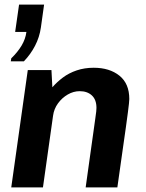

<svg xmlns="http://www.w3.org/2000/svg" viewBox="-20 -816 636 836"><path d="M29 0 101 -511H204L208 -436Q228 -459 254 -478.5Q280 -498 314 -509.5Q348 -521 388 -521Q457 -521 500 -486.5Q543 -452 543 -385Q543 -378 541.5 -365Q540 -352 537 -327.5Q534 -303 528 -261Q522 -219 513 -155.5Q504 -92 491 0H353Q365 -88 373.5 -147Q382 -206 387 -243Q392 -280 395 -300.5Q398 -321 399 -330.5Q400 -340 400 -346Q400 -382 380 -400.5Q360 -419 327 -419Q300 -419 275 -404.5Q250 -390 232.5 -366Q215 -342 211 -312L167 0ZM27 -549 29 -562Q57 -589 74 -617.5Q91 -646 95 -677H46L63 -796H172L158 -696Q152 -654 132.5 -616.5Q113 -579 84 -549Z"/></svg>

Font: Chivo SemiBold
Style: Italic
Weight: 600
Italic angle: -8.05°
Designer: Hector Gatti
Foundry: Omnibus-Type
Version: Version 2.002